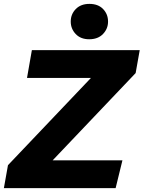

<svg xmlns="http://www.w3.org/2000/svg" viewBox="-28 -968 739 988"><path d="M-8 0 13 -118 440 -567H111L136 -710H691L670 -592L243 -143H602L567 0ZM431 -766Q387 -766 361.5 -793Q336 -820 336 -857Q336 -895 362 -921.5Q388 -948 432 -948Q477 -948 502.5 -921.5Q528 -895 528 -857Q528 -820 502 -793Q476 -766 431 -766Z"/></svg>

Font: Livvic
Style: Bold Italic
Weight: 700
Italic angle: -10°
Designer: Jacques Le Bailly, Baron von Fonthausen
Version: Version 1.001; ttfautohint (v1.8.2)